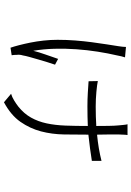

<svg xmlns="http://www.w3.org/2000/svg" viewBox="137 -742 681 996"><g transform="rotate(90 478.0 -244.5)"><path d="M278 -552Q275 -543 272.5 -532.5Q270 -522 268 -511Q257 -464 248.5 -410Q240 -356 236 -299.5Q232 -243 233.5 -186Q235 -129 244 -76Q251 -105 263 -138.5Q275 -172 286 -205L316 -189Q310 -172 303 -149Q296 -126 289 -102Q282 -78 276 -56.5Q270 -35 268 -22Q263 -6 265 9Q265 15 265.5 23.5Q266 32 267 36L228 42Q222 25 215 -2Q208 -29 201.5 -61Q195 -93 191 -129.5Q187 -166 187 -202Q187 -248 190.5 -293.5Q194 -339 199.5 -380Q205 -421 210.5 -456.5Q216 -492 220 -517Q222 -528 223 -539.5Q224 -551 224 -557ZM815 -380Q783 -375 750 -370.5Q717 -366 679 -362Q679 -299 678 -236Q677 -173 662 -116Q647 -59 612.5 -9.5Q578 40 511 76L467 39Q484 34 502 23Q520 12 534 1Q570 -28 590.5 -64.5Q611 -101 620.5 -145.5Q630 -190 632 -243.5Q634 -297 634 -359Q610 -358 585 -357.5Q560 -357 532 -357Q497 -357 463 -359Q429 -361 402 -363L401 -411Q419 -407 457 -403.5Q495 -400 533 -400Q586 -400 634 -403Q634 -434 633.5 -466Q633 -498 631 -518Q630 -528 628.5 -544Q627 -560 625 -565H681Q679 -553 679 -541Q679 -529 678 -518Q678 -512 678 -499.5Q678 -487 678 -471.5Q678 -456 678.5 -439Q679 -422 679 -407Q752 -414 815 -430Z"/></g></svg>

Font: Kinto Sans Light
Style: Regular
Weight: 300
Designer: Authors: Ryoko NISHIZUKA  (kana & ideographs); Paul D. Hunt (Latin, Greek & Cyrillic); Wenlong ZHANG  (bopomofo); Sandol
Foundry: Adobe Systems Incorporated, ookami Inc.
Version: Version 0.001